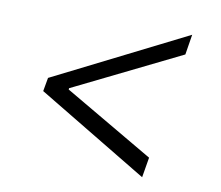

<svg xmlns="http://www.w3.org/2000/svg" viewBox="-64 -624 782 679"><g transform="rotate(10 327.0 -284.5)"><path d="M89.4 -260.3 98.1 -309.1 573.7 -547.9 562 -475.1 174.8 -284.7 178.2 -291 176.8 -277.8 173.3 -283.7 499 -93.3 486.8 -21Z"/></g></svg>

Font: Inter Light
Style: Italic
Weight: 300
Italic angle: -9.3988°
Designer: Rasmus Andersson
Foundry: rsms
Version: Version 4.001;git-66647c0bb